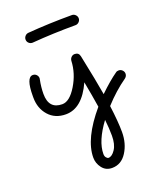

<svg xmlns="http://www.w3.org/2000/svg" viewBox="-159 -637 888 1073"><g transform="rotate(-20 285.0 -100.0)"><path d="M110 -500Q110 -511 118 -520Q126 -529 138 -530Q264 -540 400 -540Q412 -540 421 -531Q430 -522 430 -510Q430 -498 421 -489Q412 -480 400 -480Q266 -480 142 -470H140Q128 -470 119 -478.5Q110 -487 110 -500ZM300 250Q300 264 307 272Q314 280 320 280Q341 280 360.5 250.5Q380 221 380 170Q380 126 374 74Q300 174 300 250ZM240 250Q240 138 364 -8Q353 -79 337 -163Q277 -30 180 -30Q116 -30 78 -73Q40 -116 40 -180V-189Q40 -300 80 -300Q93 -300 101.5 -291Q110 -282 110 -270Q110 -269 109.5 -267Q109 -265 109 -264Q100 -220 100 -180Q100 -90 180 -90Q224 -90 265.5 -158.5Q307 -227 310 -301Q311 -313 319.5 -321.5Q328 -330 340 -330Q364 -330 369 -306Q403 -143 416 -64Q477 -123 523 -155Q529 -160 540 -160Q552 -160 561 -151Q570 -142 570 -130Q570 -115 557 -105Q490 -58 427 11Q440 109 440 170Q440 238 407.5 289Q375 340 320 340Q283 340 261.5 312Q240 284 240 250Z"/></g></svg>

Font: Pecita
Style: Book
Weight: 400
Width: 7
Version: Version 4.3